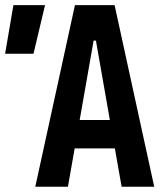

<svg xmlns="http://www.w3.org/2000/svg" viewBox="-20 -713 626 733"><path d="M114.7 0H239.3L265.1 -146.5H418.5L444.3 0H568.8L417.5 -693.4H266.1ZM-0.5 -507.8H107.9L151.9 -693.4H31.2ZM284.2 -254.9 337.4 -558.1H346.2L399.4 -254.9Z"/></svg>

Font: Cascadia Mono SemiBold
Style: Regular
Weight: 600
Monospace: yes
Designer: Aaron Bell
Foundry: Saja Typeworks
Version: Version 2404.023